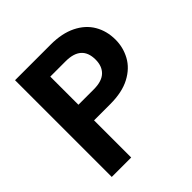

<svg xmlns="http://www.w3.org/2000/svg" viewBox="-186 -839 980 980"><g transform="rotate(-45 304.0 -349.0)"><path d="M68.8 0V-698.2H326.2Q407.2 -698.2 464.1 -670.2Q521 -642.1 549.6 -593Q578.1 -543.9 578.1 -481.9Q578.1 -425.8 551.5 -377Q524.9 -328.1 468.5 -298.1Q412.1 -268.1 326.2 -268.1H209V0ZM209 -380.9H319.8Q377.9 -380.9 406 -407.5Q434.1 -434.1 434.1 -481.9Q434.1 -584 319.8 -584H209Z"/></g></svg>

Font: Poppins SemiBold
Style: Regular
Weight: 600
Designer: Ninad Kale (Devanagari), Jonny Pinhorn (Latin)
Foundry: Indian Type Foundry
Version: 4.004